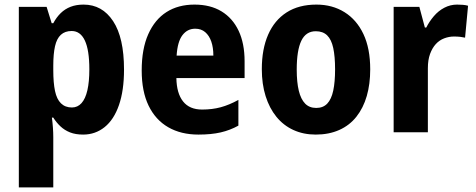

<svg xmlns="http://www.w3.org/2000/svg" viewBox="-20 -576 2071 836"><path d="M344 -556Q425 -556 472.5 -484Q520 -412 520 -273Q520 -182 498 -118.5Q476 -55 435.5 -22.5Q395 10 342 10Q309 10 285 0.5Q261 -9 243 -26Q225 -43 212 -64H206Q209 -41 210.5 -19.5Q212 2 212 21V240H62V-546H183L205 -475H212Q226 -501 244.5 -519Q263 -537 287.5 -546.5Q312 -556 344 -556ZM292 -441Q263 -441 245 -424.5Q227 -408 219.5 -374.5Q212 -341 212 -290V-270Q212 -216 219.5 -180Q227 -144 245.5 -126Q264 -108 293 -108Q318 -108 335 -127Q352 -146 360.5 -183Q369 -220 369 -274Q369 -358 349.5 -399.5Q330 -441 292 -441Z M827 -556Q896 -556 944.5 -526.5Q993 -497 1019 -442Q1045 -387 1045 -309V-236H748Q749 -170 777 -134.5Q805 -99 860 -99Q904 -99 941 -109Q978 -119 1018 -141V-29Q982 -9 941 0.5Q900 10 844 10Q768 10 712.5 -22Q657 -54 627 -116Q597 -178 597 -269Q597 -363 625.5 -427Q654 -491 705 -523.5Q756 -556 827 -556ZM830 -451Q796 -451 774.5 -423Q753 -395 749 -334H909Q909 -369 900 -395Q891 -421 873.5 -436Q856 -451 830 -451Z M1592 -274Q1592 -210 1577 -158Q1562 -106 1532 -68Q1502 -30 1457 -10Q1412 10 1355 10Q1301 10 1257.5 -10Q1214 -30 1183.5 -67.5Q1153 -105 1136.5 -157.5Q1120 -210 1120 -275Q1120 -362 1147.5 -425Q1175 -488 1228 -522Q1281 -556 1358 -556Q1427 -556 1480 -523Q1533 -490 1562.5 -427.5Q1592 -365 1592 -274ZM1272 -273Q1272 -218 1281 -181Q1290 -144 1308.5 -125Q1327 -106 1357 -106Q1387 -106 1405 -125Q1423 -144 1431 -181.5Q1439 -219 1439 -274Q1439 -330 1431 -367Q1423 -404 1404.5 -422Q1386 -440 1355 -440Q1312 -440 1292 -398.5Q1272 -357 1272 -273Z M1970 -556Q1982 -556 1995 -555Q2008 -554 2018 -551L2005 -412Q1997 -414 1984.5 -415.5Q1972 -417 1957 -417Q1935 -417 1914 -409Q1893 -401 1877.5 -384Q1862 -367 1852.5 -341Q1843 -315 1843 -279V0H1694V-546H1806L1830 -456H1836Q1849 -482 1869 -505.5Q1889 -529 1915 -542.5Q1941 -556 1970 -556Z"/></svg>

Font: Noto Sans Display SemiCondensed
Style: Regular
Weight: 400
Width: 4
Version: Version 2.003